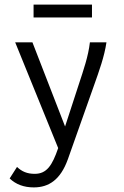

<svg xmlns="http://www.w3.org/2000/svg" viewBox="-20 -641 540 835"><path d="M126 -565H380V-621H126ZM127 174C192 174 243 141 275 52L389 -270C411 -332 434 -395 443 -457H371C364 -396 343 -336 323 -275L263 -91L121 -457H46L233 3C207 79 183 115 131 115C98 115 75 105 54 85L22 135C49 161 84 174 127 174Z"/></svg>

Font: Inconsolata
Style: Regular
Weight: 400
Monospace: yes
Designer: Raph Levien, Cyreal, Brenton Simpson
Foundry: Raph Levien, Cyreal, Google
Version: Version 3.100